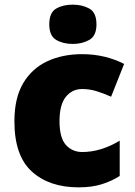

<svg xmlns="http://www.w3.org/2000/svg" viewBox="-20 -796 579 826"><path d="M318 10Q192 10 117 -58Q42 -126 42 -274Q42 -375 80 -438.5Q118 -502 183.5 -532.5Q249 -563 333 -563Q384 -563 429.5 -552Q475 -541 514 -521L458 -380Q424 -395 394.5 -404Q365 -413 333 -413Q290 -413 263 -379Q236 -345 236 -275Q236 -203 263.5 -172.5Q291 -142 334 -142Q375 -142 416.5 -155Q458 -168 495 -191V-39Q461 -17 418 -3.5Q375 10 318 10ZM293 -776Q334 -776 364.5 -759Q395 -742 395 -691Q395 -642 364.5 -624.5Q334 -607 293 -607Q251 -607 221.5 -624.5Q192 -642 192 -691Q192 -742 221.5 -759Q251 -776 293 -776Z"/></svg>

Font: Noto Sans Arabic Blk
Style: Regular
Weight: 900
Designer: Monotype Design Team, Nadine Chahine, Nizar Qandah and Khaled Hosny
Foundry: Monotype Imaging Inc.
Version: Version 2.012; ttfautohint (v1.8.4.7-5d5b)